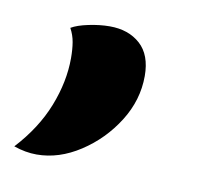

<svg xmlns="http://www.w3.org/2000/svg" viewBox="-93 -152 347 322"><g transform="rotate(10 80.0 8.5)"><path d="M-13 125Q-32 125 -52 118Q-17 80 -0.5 38Q16 -4 16 -44Q16 -59 14 -71Q12 -83 6 -94Q16 -100 35 -104Q54 -108 71 -108Q103 -108 123 -90Q143 -72 143 -36Q143 5 120 41.5Q97 78 61 101.5Q25 125 -13 125Z"/></g></svg>

Font: Sansita Swashed Medium
Style: Regular
Weight: 500
Designer: Pablo Cosgaya
Foundry: Omnibus-Type
Version: Version 1.003; ttfautohint (v1.8.3)